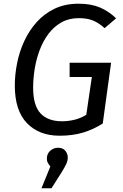

<svg xmlns="http://www.w3.org/2000/svg" viewBox="-20 -721 665 1037"><path d="M405 -701Q472 -701 520 -680.5Q568 -660 607 -622L545 -569Q513 -598 481.5 -610.5Q450 -623 406 -623Q352 -623 311.5 -600Q271 -577 242 -538.5Q213 -500 194.5 -451Q176 -402 167.5 -349.5Q159 -297 159 -247Q159 -151 199 -108.5Q239 -66 315 -66Q348 -66 381.5 -74Q415 -82 446 -101L476 -305H356V-382H580L535 -54Q485 -22 429 -5Q373 12 302 12Q191 12 125.5 -56Q60 -124 60 -259Q60 -318 72.5 -380.5Q85 -443 111.5 -500Q138 -557 179 -602.5Q220 -648 276 -674.5Q332 -701 405 -701ZM294 77Q320 77 333 93.5Q346 110 346 129Q346 147 338 164.5Q330 182 310 214L258 296H204L252 178Q245 170 239 159.5Q233 149 233 136Q233 110 251 93.5Q269 77 294 77Z"/></svg>

Font: Fira Sans Variable
Style: Italic
Weight: 397
Italic angle: -8°
Designer: Carrois Corporate & Edenspiekermann AG
Foundry: Carrois Corporate GbR & Edenspiekermann AG
Version: Version 4.202